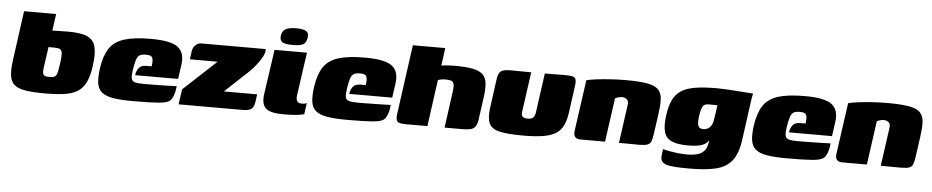

<svg xmlns="http://www.w3.org/2000/svg" viewBox="-40 -824 5939 1223"><g transform="rotate(5 2929.5 -212.0)"><path d="M256 5Q179 5 131 -2.5Q83 -10 59 -30.5Q35 -51 30 -90Q25 -129 34 -193L77 -505H282L267 -398Q274 -398 284 -398.5Q294 -399 306.5 -399Q319 -399 335 -399.5Q351 -400 370 -400Q451 -400 492 -381Q533 -362 543.5 -317Q554 -272 543 -193Q534 -128 514 -88.5Q494 -49 460.5 -29Q427 -9 376.5 -2Q326 5 256 5ZM273 -102Q297 -102 308 -108Q319 -114 324.5 -135.5Q330 -157 336 -203Q341 -241 339 -259.5Q337 -278 326 -284.5Q315 -291 291 -291Q286 -291 281 -291Q276 -291 271.5 -291Q267 -291 262 -291Q257 -291 252 -291L234 -165Q231 -144 231.5 -131.5Q232 -119 236.5 -112.5Q241 -106 250 -104Q259 -102 273 -102Z M818 5Q740 5 691.5 -3Q643 -11 618 -31.5Q593 -52 587.5 -89Q582 -126 590 -185Q602 -267 633 -313.5Q664 -360 727 -380Q790 -400 898 -400Q1025 -400 1070.5 -365Q1116 -330 1105 -253L1092 -161H817Q821 -189 835.5 -207.5Q850 -226 883 -226H917L919 -242Q922 -268 915 -282.5Q908 -297 875 -297Q849 -297 835 -289Q821 -281 813.5 -258Q806 -235 799 -189Q794 -154 798 -137Q802 -120 821.5 -115Q841 -110 881 -110Q897 -110 929 -110.5Q961 -111 996 -111.5Q1031 -112 1057 -113Q1083 -114 1087 -114L1084 -91Q1082 -74 1074.5 -53.5Q1067 -33 1056 -22Q1039 -4 982.5 0.5Q926 5 818 5Z M1389 -107H1602L1596 -62Q1591 -25 1574 -12.5Q1557 0 1519 0H1109L1123 -97L1333 -292H1156L1163 -345Q1167 -370 1183.5 -384.5Q1200 -399 1218 -399H1631Q1634 -378 1618.5 -349.5Q1603 -321 1581 -293.5Q1559 -266 1540 -248Z M1777 5Q1695 5 1666 -22Q1637 -49 1647 -116L1688 -399H1895L1856 -124Q1852 -99 1860 -86Q1868 -73 1889 -73Q1906 -73 1913 -75.5Q1920 -78 1922 -79L1912 -7Q1907 -6 1894 -3Q1881 0 1853.5 2.5Q1826 5 1777 5ZM1799 -440Q1750 -440 1733 -451.5Q1716 -463 1720 -494Q1725 -524 1746.5 -536Q1768 -548 1817 -548Q1863 -547 1879.5 -535Q1896 -523 1891 -494Q1887 -463 1868 -451.5Q1849 -440 1799 -440Z M2187 5Q2109 5 2060.5 -3Q2012 -11 1987 -31.5Q1962 -52 1956.5 -89Q1951 -126 1959 -185Q1971 -267 2002 -313.5Q2033 -360 2096 -380Q2159 -400 2267 -400Q2394 -400 2439.5 -365Q2485 -330 2474 -253L2461 -161H2186Q2190 -189 2204.5 -207.5Q2219 -226 2252 -226H2286L2288 -242Q2291 -268 2284 -282.5Q2277 -297 2244 -297Q2218 -297 2204 -289Q2190 -281 2182.5 -258Q2175 -235 2168 -189Q2163 -154 2167 -137Q2171 -120 2190.5 -115Q2210 -110 2250 -110Q2266 -110 2298 -110.5Q2330 -111 2365 -111.5Q2400 -112 2426 -113Q2452 -114 2456 -114L2453 -91Q2451 -74 2443.5 -53.5Q2436 -33 2425 -22Q2408 -4 2351.5 0.5Q2295 5 2187 5Z M2564 0Q2518 0 2507.5 -12.5Q2497 -25 2501 -57L2563 -505H2770L2755 -392Q2766 -394 2780 -395Q2794 -396 2809.5 -397Q2825 -398 2839 -398Q2913 -398 2957 -389Q3001 -380 3021.5 -359Q3042 -338 3045.5 -302Q3049 -266 3041 -211L3023 -80Q3019 -46 3009 -29Q2999 -12 2979.5 -6Q2960 0 2924 0H2810L2842 -234Q2846 -264 2843 -279.5Q2840 -295 2827 -300.5Q2814 -306 2787 -306Q2779 -306 2770.5 -305Q2762 -304 2754.5 -302Q2747 -300 2741 -298L2700 0Z M3329 -399 3294 -149Q3290 -123 3298.5 -113Q3307 -103 3332 -103Q3357 -103 3367.5 -114Q3378 -125 3381 -147L3416 -399Q3417 -399 3434 -399Q3451 -399 3473.5 -399.5Q3496 -400 3514.5 -400Q3533 -400 3537 -400Q3568 -400 3587 -397.5Q3606 -395 3612.5 -382Q3619 -369 3614 -335L3591 -167Q3584 -117 3568.5 -83.5Q3553 -50 3522.5 -30Q3492 -10 3441 -1.5Q3390 7 3312 7Q3213 7 3161.5 -5Q3110 -17 3094.5 -51.5Q3079 -86 3088 -151L3113 -335Q3118 -373 3134 -386.5Q3150 -400 3195 -400Q3229 -400 3262 -399.5Q3295 -399 3329 -399Z M3679 0Q3630 0 3637 -51L3683 -379Q3705 -385 3743.5 -390Q3782 -395 3831.5 -398.5Q3881 -402 3934 -402Q4024 -402 4074 -392.5Q4124 -383 4144.5 -359.5Q4165 -336 4166 -296Q4167 -256 4158 -194L4141 -75Q4137 -45 4130.5 -28.5Q4124 -12 4107 -5.5Q4090 1 4054 1L3925 0L3959 -244Q3963 -272 3949 -282Q3935 -292 3920 -292Q3910 -292 3896.5 -288.5Q3883 -285 3875 -280L3836 0Z M4388 124Q4331 124 4294 121.5Q4257 119 4236 111.5Q4215 104 4207.5 90Q4200 76 4203 53Q4204 46 4205.5 33Q4207 20 4208 15Q4216 18 4241.5 23Q4267 28 4300 32Q4333 36 4360 36Q4417 36 4446.5 21.5Q4476 7 4487 -23.5Q4498 -54 4499 -101L4517 -98Q4502 -70 4486 -53.5Q4470 -37 4442 -29.5Q4414 -22 4361 -22Q4296 -22 4259.5 -38.5Q4223 -55 4211.5 -93.5Q4200 -132 4209 -199Q4217 -259 4235.5 -298.5Q4254 -338 4288.5 -360.5Q4323 -383 4379 -392Q4435 -401 4519 -401Q4541 -401 4576 -399Q4611 -397 4647.5 -394.5Q4684 -392 4712 -390Q4740 -388 4749 -387Q4748 -385 4746 -375.5Q4744 -366 4742 -353.5Q4740 -341 4738 -326L4705 -86Q4693 3 4656 48Q4619 93 4553.5 108.5Q4488 124 4388 124ZM4453 -134Q4465 -134 4478 -139.5Q4491 -145 4502 -161.5Q4513 -178 4517 -212L4529 -293Q4523 -293 4506 -293.5Q4489 -294 4474 -294Q4457 -294 4446.5 -288Q4436 -282 4429.5 -264.5Q4423 -247 4418 -212Q4414 -180 4417 -163Q4420 -146 4429 -140Q4438 -134 4453 -134Z M4999 5Q4921 5 4872.5 -3Q4824 -11 4799 -31.5Q4774 -52 4768.5 -89Q4763 -126 4771 -185Q4783 -267 4814 -313.5Q4845 -360 4908 -380Q4971 -400 5079 -400Q5206 -400 5251.5 -365Q5297 -330 5286 -253L5273 -161H4998Q5002 -189 5016.5 -207.5Q5031 -226 5064 -226H5098L5100 -242Q5103 -268 5096 -282.5Q5089 -297 5056 -297Q5030 -297 5016 -289Q5002 -281 4994.5 -258Q4987 -235 4980 -189Q4975 -154 4979 -137Q4983 -120 5002.5 -115Q5022 -110 5062 -110Q5078 -110 5110 -110.5Q5142 -111 5177 -111.5Q5212 -112 5238 -113Q5264 -114 5268 -114L5265 -91Q5263 -74 5255.5 -53.5Q5248 -33 5237 -22Q5220 -4 5163.5 0.5Q5107 5 4999 5Z M5353 0Q5304 0 5311 -51L5357 -379Q5379 -385 5417.5 -390Q5456 -395 5505.5 -398.5Q5555 -402 5608 -402Q5698 -402 5748 -392.5Q5798 -383 5818.5 -359.5Q5839 -336 5840 -296Q5841 -256 5832 -194L5815 -75Q5811 -45 5804.5 -28.5Q5798 -12 5781 -5.5Q5764 1 5728 1L5599 0L5633 -244Q5637 -272 5623 -282Q5609 -292 5594 -292Q5584 -292 5570.5 -288.5Q5557 -285 5549 -280L5510 0Z"/></g></svg>

Font: Genos Thin Black
Style: Italic
Weight: 900
Italic angle: -8°
Version: Version 1.010